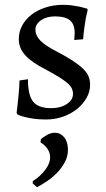

<svg xmlns="http://www.w3.org/2000/svg" viewBox="-20 -484 442 797"><path d="M171 12Q143 12 121.5 9Q100 6 84 2Q66 -2 52 -9L49 -16Q50 -24 52 -41Q54 -58 56 -78.5Q58 -99 59.5 -118.5Q61 -138 61 -150L96 -155Q96 -89 117.5 -62Q139 -35 193 -35Q231 -35 257 -52Q283 -69 283 -94Q283 -106 278 -117Q273 -128 259.5 -139.5Q246 -151 223.5 -165Q201 -179 167 -197Q110 -226 84 -255.5Q58 -285 58 -321Q58 -352 72 -378Q86 -404 110.5 -423Q135 -442 169 -453Q203 -464 242 -464Q262 -464 280 -461.5Q298 -459 312 -456Q328 -452 342 -448L344 -443Q340 -426 336 -407Q333 -390 330 -368Q327 -346 325 -321L288 -318Q288 -324 289 -329Q289 -334 289.5 -338.5Q290 -343 290 -347Q290 -383 270.5 -399.5Q251 -416 208 -416Q174 -416 150.5 -400Q127 -384 127 -361Q127 -337 147 -316Q167 -295 214 -271Q254 -250 281 -232.5Q308 -215 324.5 -199Q341 -183 347.5 -167Q354 -151 354 -132Q354 -103 339 -77Q324 -51 299 -31Q274 -11 241 0.5Q208 12 171 12ZM150 93Q160 85 175.5 76Q191 67 208 67Q231 67 246.5 86Q262 105 262 138Q262 165 249.5 188.5Q237 212 218.5 231.5Q200 251 177.5 266.5Q155 282 134 293L116 278V268Q146 249 167 222Q188 195 188 169Q188 149 176.5 133Q165 117 148 107Z"/></svg>

Font: Alegreya
Style: Regular
Weight: 400
Designer: Juan Pablo del Peral
Foundry: Juan Pablo del Peral
Version: Version 1.003